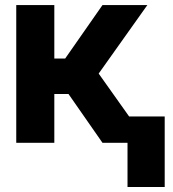

<svg xmlns="http://www.w3.org/2000/svg" viewBox="-20 -566 685 761"><path d="M195.3 0H44.4V-545.9H195.3V-334H238.3L386.2 -545.9H564L371.1 -274.4L491.7 -104.5H632.8V175.3H485.4V0H386.2L251.5 -193.4H195.3Z"/></svg>

Font: Inter Tight Stencil
Style: Bold
Weight: 700
Designer: Rasmus Andersson
Foundry: rsms
Version: Version 3.004;Glyphs 3.1.2 (3151)